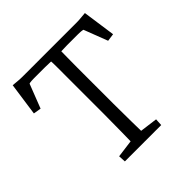

<svg xmlns="http://www.w3.org/2000/svg" viewBox="-156 -705 832 832"><g transform="rotate(-45 260.0 -288.5)"><path d="M480.5 -577.1 502 -425.8 466.8 -420.9 424.8 -530.3Q418.9 -532.2 409.2 -532.7Q399.4 -533.2 392.6 -533.2H356.4Q346.7 -533.2 327.1 -533.2Q307.6 -533.2 291 -532.2Q291 -524.4 290.5 -496.1Q290 -467.8 290 -431.6Q290 -395.5 290 -363.3V-211.9Q290 -146.5 291 -100.6Q292 -54.7 292 -43.9L373 -33.2L371.1 0H148.4L146.5 -33.2L227.5 -43.9Q227.5 -54.7 228.5 -100.6Q229.5 -146.5 229.5 -211.9V-363.3Q229.5 -395.5 229.5 -431.6Q229.5 -467.8 229.5 -496.1Q229.5 -524.4 228.5 -532.2Q212.9 -533.2 193.4 -533.2Q173.8 -533.2 163.1 -533.2H124Q117.2 -533.2 108.9 -532.7Q100.6 -532.2 94.7 -530.3L51.8 -419.9L16.6 -425.8L38.1 -577.1Q49.8 -576.2 59.1 -575.2Q68.4 -574.2 76.7 -573.7Q85 -573.2 93.3 -573.2Q101.6 -573.2 112.3 -573.2H406.2Q417 -573.2 425.3 -573.2Q433.6 -573.2 441.4 -573.7Q449.2 -574.2 458.5 -575.2Q467.8 -576.2 480.5 -577.1Z"/></g></svg>

Font: Crimson Pro ExtraLight
Style: Regular
Weight: 250
Designer: Jacques Le Bailly
Foundry: Baron von Fonthausen
Version: Version 1.003